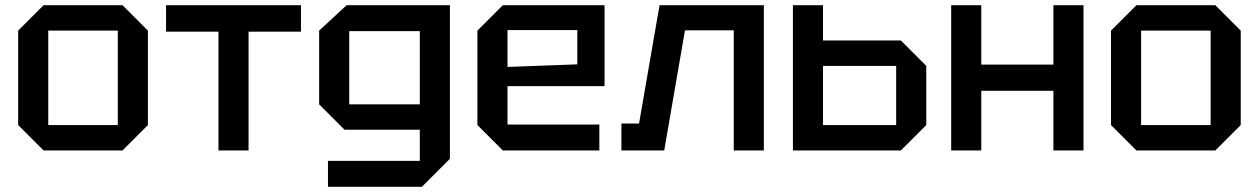

<svg xmlns="http://www.w3.org/2000/svg" viewBox="-20 -580 4852 740"><path d="M50 -98V-462L148 -560H452L550 -462V-98L452 0H148ZM166 -98H434V-462H166Z M938 0V-458H1140V-560H620V-458H822V0Z M1244 140V40H1598V-80H1308L1210 -178V-462L1316 -560H1714V32L1606 140ZM1326 -460V-178H1598V-460Z M1820 -98V-462L1918 -560H2310V-248H1936V-100H2290V0H1918ZM1936 -322 2205 -332V-464H1936Z M2924 -560V0H2808V-463H2620L2540 0H2375V-104H2443L2522 -560Z M3036 0V-560H3152V-424H3452L3550 -326V-98L3452 0ZM3152 -98H3434V-326H3152Z M3646 0V-560H3762V-331H4040V-560H4156V0H4040V-230H3762V0Z M4262 -98V-462L4360 -560H4664L4762 -462V-98L4664 0H4360ZM4378 -98H4646V-462H4378Z"/></svg>

Font: Tektur Medium
Style: Regular
Weight: 500
Designer: Adam Jagosz
Foundry: Adam Jagosz
Version: Version 1.005;gftools[0.9.30]